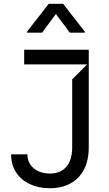

<svg xmlns="http://www.w3.org/2000/svg" viewBox="-20 -992 578 1022"><path d="M39.1 -170.5H125.7Q125.7 -140.3 141 -117Q156.2 -93.8 183.4 -81Q210.6 -68.2 245 -68.2Q301.8 -68.2 332.9 -104Q364 -139.9 364.3 -207.4V-569.6L443.9 -649.1H108.7V-727.3H452.4V-207.4Q452.4 -138.8 427 -89.8Q401.6 -40.8 354.9 -15.4Q308.2 9.9 245 9.9Q185.4 9.9 138.5 -12.1Q91.6 -34.1 65.3 -74.9Q39.1 -115.8 39.1 -170.5ZM431.1 -818.2H351.6L277.7 -917.6L203.8 -818.2H124.3V-823.9L239.3 -971.6H316.1L431.1 -823.9Z"/></svg>

Font: Riot Sans
Style: Regular
Weight: 400
Designer: Rasmus Andersson
Foundry: rsms
Version: Version 4.001